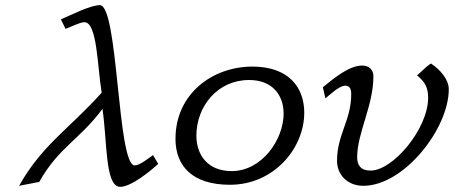

<svg xmlns="http://www.w3.org/2000/svg" viewBox="-20 -708 1783 744"><path d="M54 12 132 -3C208 -138 288 -166 377 -286C396 -162 386 16 446 16C488 16 563 -45 593 -73L573 -107C557 -96 522 -67 502 -67C434 -67 439 -688 367 -688C329 -688 252 -648 216 -633L234 -596C251 -602 289 -622 307 -622C357 -622 357 -451 374 -349C252 -212 143 -147 54 12Z M660 -170C660 -65 725 8 871 8C1042 8 1159 -134 1159 -271C1159 -372 1096 -450 958 -450C804 -450 660 -345 660 -170ZM741 -182C741 -297 824 -398 945 -398C1038 -398 1079 -337 1079 -268C1079 -166 994 -45 878 -45C782 -45 741 -111 741 -182Z M1231 -370 1241 -327C1258 -340 1294 -376 1318 -376C1333 -376 1341 -366 1341 -344C1341 -241 1286 -187 1286 -85C1286 -30 1327 12 1388 12C1545 12 1719 -209 1719 -362C1719 -400 1687 -437 1650 -462C1628 -448 1616 -432 1596 -416C1628 -390 1639 -367 1639 -329C1639 -209 1503 -47 1416 -47C1376 -47 1364 -70 1364 -99C1364 -193 1427 -298 1427 -413C1427 -436 1411 -454 1384 -454C1331 -454 1271 -402 1231 -370Z"/></svg>

Font: KpSans
Style: Italic
Weight: 400
Italic angle: -11°
Version: Version 0.66